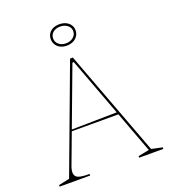

<svg xmlns="http://www.w3.org/2000/svg" viewBox="-163 -1045 1034 1164"><g transform="rotate(-20 354.5 -463.0)"><path d="M20 0V-10L90 -25L345 -708H363L619 -25L689 -10V0H533V-10L604 -24L359 -680H350L134 -103Q128 -89 125 -76Q122 -63 122 -54Q122 -38 131 -28Q140 -18 161 -14Q182 -10 217 -10V0ZM195 -290V-300L511 -305V-290ZM354 -926Q377 -926 395.5 -917.5Q414 -909 424.5 -893.5Q435 -878 435 -858Q435 -838 424.5 -822Q414 -806 395.5 -797Q377 -788 354 -788Q331 -788 313 -797Q295 -806 285 -822Q275 -838 275 -858Q275 -878 285 -893.5Q295 -909 313 -917.5Q331 -926 354 -926ZM354 -911Q326 -911 308 -896Q290 -881 290 -858Q290 -834 308 -818.5Q326 -803 354 -803Q382 -803 401 -818.5Q420 -834 420 -858Q420 -881 401 -896Q382 -911 354 -911Z"/></g></svg>

Font: Kalnia Thin
Style: Regular
Weight: 100
Version: Version 1.105